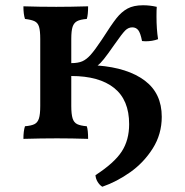

<svg xmlns="http://www.w3.org/2000/svg" viewBox="-20 -526 703 730"><path d="M595 -82Q595 -16 561 38Q527 92 475.5 128.5Q424 165 369 184Q359 178 351.5 166Q344 154 343 140Q414 94 442.5 50.5Q471 7 471 -54Q471 -146 414 -191.5Q357 -237 251 -237V-123Q251 -92 256 -76Q261 -60 273.5 -54Q286 -48 310 -46Q315 -32 315 2Q253 0 197 0Q137 0 69 2Q69 -28 75 -46Q99 -48 111 -54Q123 -60 128 -75.5Q133 -91 133 -123V-378Q133 -409 128.5 -424Q124 -439 112 -445Q100 -451 75 -454Q69 -472 69 -502Q129 -500 194 -500Q247 -500 315 -502Q315 -469 310 -454Q285 -452 273 -445.5Q261 -439 256 -424Q251 -409 251 -378V-286Q277 -286 293 -293Q309 -300 325 -318Q341 -336 367 -375Q404 -433 423 -457Q442 -481 465 -493.5Q488 -506 524 -506Q550 -506 576 -500Q575 -489 575 -464Q575 -415 581 -377Q559 -369 533 -369L520 -370Q514 -401 505.5 -411.5Q497 -422 483 -422Q468 -422 456 -410Q444 -398 414 -355Q389 -319 375 -301.5Q361 -284 351 -277Q466 -268 530.5 -219.5Q595 -171 595 -82Z"/></svg>

Font: Vollkorn SC SemiBold
Style: Regular
Weight: 600
Designer: Friedrich Althausen
Foundry: Friedrich Althausen
Version: Version 4.015